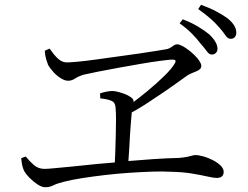

<svg xmlns="http://www.w3.org/2000/svg" viewBox="-20 -819 1040 806"><path d="M168 -606 188 -615Q197 -603 207.5 -589.5Q218 -576 231.5 -566.5Q245 -557 261 -557Q274 -557 306.5 -560Q339 -563 382 -569Q425 -575 472 -581.5Q519 -588 562 -594Q605 -600 637 -605.5Q669 -611 682 -613Q692 -616 698 -620.5Q704 -625 710.5 -629Q717 -633 724 -633Q732 -633 744.5 -626.5Q757 -620 771 -609.5Q785 -599 797.5 -586.5Q810 -574 817.5 -562.5Q825 -551 825 -543Q825 -534 819 -528.5Q813 -523 804 -519.5Q795 -516 785.5 -512Q776 -508 769 -504Q748 -489 709.5 -461.5Q671 -434 622 -402Q580 -373 533 -347Q533 -346 533 -346Q531 -324 528 -285Q525 -246 523 -202Q521 -171 519 -143Q572 -147 623 -151Q681 -155 731 -156Q753 -158 765.5 -160.5Q778 -163 786 -165.5Q794 -168 799 -168Q815 -168 835.5 -162Q856 -156 875 -146Q894 -136 906.5 -123.5Q919 -111 919 -98Q919 -85 911.5 -78.5Q904 -72 889 -72Q877 -72 851 -78Q825 -84 786 -90.5Q747 -97 696 -98Q664 -100 618.5 -98.5Q573 -97 521.5 -93.5Q470 -90 419 -84Q368 -78 323.5 -71Q279 -64 248 -56Q220 -49 204 -41Q188 -33 170 -33Q155 -33 136.5 -45.5Q118 -58 103 -73.5Q88 -89 82 -100Q77 -110 74 -122Q71 -134 69 -155L88 -162Q104 -142 122.5 -126Q141 -110 167 -110Q178 -110 210 -113Q242 -116 288.5 -120.5Q335 -125 391 -131Q426 -134 462 -137Q463 -158 464 -182Q465 -217 466 -252.5Q467 -288 467 -318.5Q467 -349 465 -368Q464 -389 447.5 -396Q431 -403 401 -406L400 -427Q412 -431 426 -434Q440 -437 452 -437Q461 -437 475 -433.5Q489 -430 503.5 -424.5Q518 -419 528.5 -411.5Q539 -404 540 -398Q541 -394 541 -391Q570 -413 598 -436Q639 -470 670 -500.5Q701 -531 712 -550Q719 -561 716.5 -565Q714 -569 702 -569Q687 -568 652 -563.5Q617 -559 571 -551Q525 -543 477.5 -534.5Q430 -526 390.5 -518Q351 -510 329 -505Q310 -499 295.5 -489.5Q281 -480 266 -480Q252 -480 234.5 -491Q217 -502 203 -518Q189 -534 182 -546Q178 -556 173.5 -571.5Q169 -587 168 -606ZM822 -636Q807 -656 786.5 -677Q766 -698 734 -721L747 -738Q784 -724 812 -707Q840 -690 858 -675Q893 -642 893 -614Q893 -603 886 -596.5Q879 -590 869 -590Q858 -590 848 -604Q838 -618 822 -636ZM901 -703Q884 -723 864 -740.5Q844 -758 812 -781L824 -799Q862 -785 889 -770.5Q916 -756 934 -743Q954 -727 963 -712Q972 -697 972 -682Q972 -671 966 -663.5Q960 -656 948 -656Q936 -656 926.5 -670.5Q917 -685 901 -703Z"/></svg>

Font: Early Summer Mincho
Style: Regular
Weight: 400
Designer: GuiWonder
Version: Version 1.002